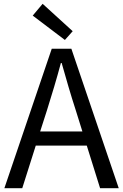

<svg xmlns="http://www.w3.org/2000/svg" viewBox="-20 -989 647 1009"><path d="M362 -825 204 -969 152 -907 321 -779ZM191 -298 227 -410C253 -493 277 -572 300 -658H304C328 -573 351 -493 378 -410L413 -298ZM506 0H604L355 -733H252L3 0H97L168 -224H436Z"/></svg>

Font: Noto Sans CJK KR Regular
Style: Regular
Weight: 400
Designer: Ryoko NISHIZUKA (kana & ideographs); Paul D. Hunt (Latin, Greek & Cyrillic); Wenlong ZHANG (bopomofo); Sandoll Communica
Foundry: Adobe Systems Incorporated
Version: Version 1.004;PS 1.004;hotconv 1.0.82;makeotf.lib2.5.63406